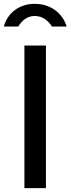

<svg xmlns="http://www.w3.org/2000/svg" viewBox="-37 -979 367 999"><path d="M90 0H202V-742H90ZM310 -841C290 -906 231 -959 144 -959C62 -959 2 -911 -17 -841H58C73 -865 99 -896 144 -896C186 -896 217 -868 233 -841Z"/></svg>

Font: Cheyenne Sans Medium
Style: Regular
Weight: 500
Designer: The Public Sans project authors (U.S. Web Design System), Libre Franklin designed by Pablo Impallari and Rodrigo Fuenzal
Foundry: The Cheyenne Sans Project Authors
Version: Version 2.007